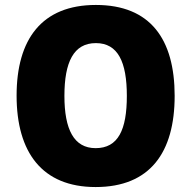

<svg xmlns="http://www.w3.org/2000/svg" viewBox="-20 -745 772 775"><path d="M685 -358C685 -587 587 -725 367 -725C149 -725 47 -587 47 -359C47 -130 150 10 366 10C586 10 685 -130 685 -358ZM240 -358C240 -494 277 -571 367 -571C456 -571 492 -495 492 -358C492 -221 457 -147 366 -147C278 -147 240 -223 240 -358Z"/></svg>

Font: Noto Sans Gujarati UI SemiCondensed Black
Style: Regular
Weight: 900
Width: 4
Designer: Jelle Bosma - Monotype Design Team, Universal Thirst
Foundry: Monotype Imaging Inc.
Version: Version 2.106